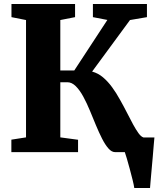

<svg xmlns="http://www.w3.org/2000/svg" viewBox="-20 -763 794 963"><path d="M653.5 180Q651.5 165 645 139Q638.5 113 630.8 84.2Q623 55.5 616.2 32.2Q609.5 9 606 0L572 -73.5H754.5Q753 -60.5 751 -34.5Q749 -8.5 746.2 23.5Q743.5 55.5 740.5 87Q737.5 118.5 735.5 143.5Q733.5 168.5 732.5 180ZM37 0V-62.5L110.5 -74V-662.5L37.5 -677V-743H356.5V-677L282.5 -662.5V-409.5H352.5L518.5 -663L446 -677V-743H717V-677L632 -662.5L442 -404Q472 -396 496.8 -375Q521.5 -354 542.5 -325.2Q563.5 -296.5 581.5 -263.5Q600.5 -230 616.8 -197.8Q633 -165.5 647.5 -139Q662 -112.5 674.5 -95.2Q687 -78 698.5 -74L735.5 -62.5V0H557Q540 0 523.8 -18.5Q507.5 -37 492 -67.5Q476.5 -98 461.2 -134.8Q446 -171.5 431 -208Q415.5 -245.5 397.8 -278.2Q380 -311 360 -330.8Q340 -350.5 318 -350.5H282.5V-74L371.5 -62V0Z"/></svg>

Font: Merriweather 28pt Black
Style: Regular
Weight: 900
Version: Version 2.100